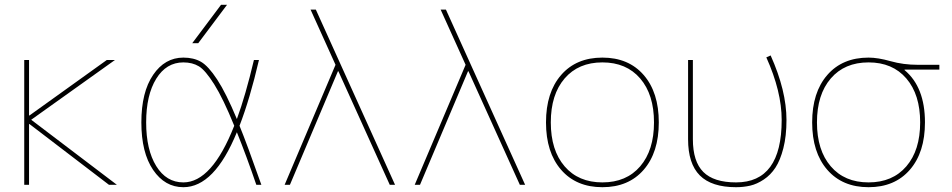

<svg xmlns="http://www.w3.org/2000/svg" viewBox="-20 -770 3965 800"><path d="M101 -253V0H81V-520H101V-289H103L425 -520H459L110 -271L467 0H434L103 -253Z M806 -590H781L901 -750H926ZM956 -246Q910 -359 873 -418Q836 -477 809 -493.5Q782 -510 744 -510Q673 -510 631 -442Q589 -374 589 -260Q589 -146 631 -78Q673 -10 744 -10Q863 -10 956 -246ZM967 -219Q873 10 744 10Q667 10 618 -62Q569 -134 569 -260Q569 -386 618 -458Q667 -530 744 -530Q787 -530 817.5 -512.5Q848 -495 885 -438.5Q922 -382 967 -274Q1003 -372 1038 -520H1059Q1021 -357 978 -246Q1008 -173 1069 0H1048Q1007 -120 967 -219Z M1388 -473 1188 0H1166L1378 -500L1274 -730H1296L1626 0H1604L1390 -473Z M1930 -473 1730 0H1708L1920 -500L1816 -730H1838L2168 0H2146L1932 -473Z M2318 -62.5Q2255 -135 2255 -260Q2255 -385 2318 -457.5Q2381 -530 2490 -530Q2599 -530 2662 -457.5Q2725 -385 2725 -260Q2725 -135 2662 -62.5Q2599 10 2490 10Q2381 10 2318 -62.5ZM2332.5 -77Q2390 -10 2490 -10Q2590 -10 2647.5 -77Q2705 -144 2705 -260Q2705 -376 2647.5 -443Q2590 -510 2490 -510Q2390 -510 2332.5 -443Q2275 -376 2275 -260Q2275 -144 2332.5 -77Z M3173 -531 3191 -539Q3257 -392 3257 -270Q3257 -203 3244 -152.5Q3231 -102 3211 -71.5Q3191 -41 3162.5 -22Q3134 -3 3106 3.5Q3078 10 3047 10Q2945 10 2896 -39Q2847 -88 2847 -190V-520H2867V-190Q2867 -97 2910.5 -53.5Q2954 -10 3047 -10Q3237 -10 3237 -270Q3237 -389 3173 -531Z M3749 -480V-478Q3834 -407 3834 -260Q3834 -135 3771 -62.5Q3708 10 3599 10Q3490 10 3427 -62.5Q3364 -135 3364 -260Q3364 -385 3427 -457.5Q3490 -530 3599 -530Q3638 -530 3691 -515Q3744 -500 3804 -500H3894V-480ZM3441.5 -77Q3499 -10 3599 -10Q3699 -10 3756.5 -77Q3814 -144 3814 -260Q3814 -376 3756.5 -443Q3699 -510 3599 -510Q3499 -510 3441.5 -443Q3384 -376 3384 -260Q3384 -144 3441.5 -77Z"/></svg>

Font: M PLUS 1p Thin
Style: Regular
Weight: 250
Version: Version 1.062